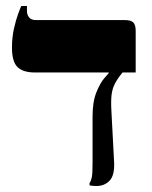

<svg xmlns="http://www.w3.org/2000/svg" viewBox="-20 -617 509 641"><path d="M97 -375Q57 -375 38.5 -393Q20 -411 20 -458Q20 -492 26.5 -521Q33 -550 40.5 -570.5Q48 -591 51 -597H70V-580Q70 -568 77 -559Q84 -550 100 -550H396Q418 -550 425.5 -541.5Q433 -533 433 -514V-375ZM302 4Q296 4 290 3.5Q284 3 279 2V-6Q284 -13 286.5 -25Q289 -37 289 -75V-227Q289 -277 301.5 -308Q314 -339 327 -354.5Q340 -370 343 -373V-406H389V-375Q372 -354 363.5 -337.5Q355 -321 352.5 -300.5Q350 -280 352 -245L361 -75Q363 -32 346 -14Q329 4 302 4Z"/></svg>

Font: Frank Ruhl Libre ExtraBold
Style: Regular
Weight: 800
Designer: Yanek Iontef
Foundry: Fontef
Version: Version 6.003;gftools[0.9.30]